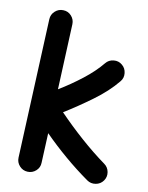

<svg xmlns="http://www.w3.org/2000/svg" viewBox="-86 -782 690 898"><g transform="rotate(10 258.5 -333.0)"><path d="M467.3 31.2Q454.1 49.8 431.2 53.7Q408.2 57.6 389.6 44.4Q331.5 3.4 276.4 -43.7Q221.2 -90.8 171.4 -141.1L165 0.5Q164.6 23.4 147.5 38.8Q130.4 54.2 107.4 53.2Q84.5 52.2 69.1 35.2Q53.7 18.1 54.7 -4.4L84 -667Q85 -689.9 102.1 -705.3Q119.1 -720.7 141.6 -719.7Q164.6 -719.2 179.9 -702.1Q195.3 -685.1 194.3 -662.1L180.7 -351.1Q236.3 -384.8 289.1 -425.8Q341.8 -466.8 376.5 -509.3Q390.6 -526.9 414.1 -529.3Q437.5 -531.7 454.6 -517.1Q472.2 -502.9 474.6 -479.5Q477.1 -456.1 462.4 -439Q418.9 -385.7 352.5 -337.2Q286.1 -288.6 222.7 -249.5Q276.9 -193.4 336.4 -140.6Q396 -87.9 454.1 -45.9Q472.7 -32.7 476.6 -10Q480.5 12.7 467.3 31.2Z"/></g></svg>

Font: Mikhak-FD SemiBold
Style: Regular
Weight: 600
Designer: Amin Abedi
Version: Version 3.2